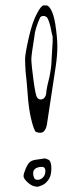

<svg xmlns="http://www.w3.org/2000/svg" viewBox="-20 -689 306 721"><path d="M158.2 -668Q177.7 -656.2 187.5 -599.6Q195.3 -547.9 195.3 -518.6Q195.3 -515.6 195.3 -512.7Q195.3 -481.4 189.5 -441.4L156.2 -221.7Q150.4 -190.4 130.9 -190.4Q125 -190.4 115.2 -193.4Q107.4 -199.2 97.7 -239.3Q87.9 -278.3 84 -334Q80.1 -388.7 76.2 -418.9Q74.2 -449.2 74.2 -467.8Q74.2 -485.4 87.9 -546.9Q101.6 -607.4 119.1 -638.7Q134.8 -668.9 144.5 -668.9Q156.2 -668.9 158.2 -668ZM109.4 -553.7Q97.7 -481.4 97.7 -467.8Q97.7 -448.2 105.5 -389.6Q113.3 -331.1 119.1 -323.2Q125 -315.4 132.8 -315.4Q142.6 -315.4 148.4 -324.2Q154.3 -332 154.3 -347.7Q156.2 -363.3 166 -401.4Q173.8 -440.4 173.8 -466.8L177.7 -532.2Q177.7 -535.2 177.7 -538.1V-550.8Q175.8 -556.6 173.8 -567.4Q171.9 -578.1 169.9 -586.9Q168 -595.7 164.1 -607.4Q160.2 -619.1 156.2 -624Q150.4 -628.9 144.5 -628.9Q136.7 -628.9 136.7 -627.9Q132.8 -626 130.9 -624Q111.3 -580.1 109.4 -553.7ZM82 -5.9Q68.4 -18.6 68.4 -27.8Q68.4 -37.1 77.1 -57.1Q85.9 -77.1 94.7 -82.5Q103.5 -87.9 116.2 -89.4Q128.9 -90.8 136.7 -92.3Q144.5 -93.8 147.5 -94.2Q150.4 -94.7 161.6 -89.4Q172.9 -84 172.9 -56.6Q172.9 -29.3 162.1 -14.2Q151.4 1 138.7 6.3Q126 11.7 121.6 12.2Q117.2 12.7 106.4 9.8Q95.7 6.8 82 -5.9ZM136.7 -62.5H135.7Q104.5 -60.5 104.5 -38.1Q104.5 -29.3 107.9 -21.5Q111.3 -13.7 121.6 -13.7Q131.8 -13.7 141.1 -22.5Q150.4 -31.2 150.4 -46.9Q150.4 -62.5 136.7 -62.5Z"/></svg>

Font: Drukaatie burti
Style: Thin
Weight: 100
Version: Version 0.14